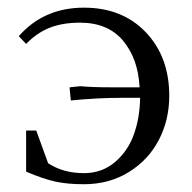

<svg xmlns="http://www.w3.org/2000/svg" viewBox="-20 -472 498 499"><path d="M28.8 -377.9Q93.8 -452.1 198.2 -452.1Q297.9 -452.1 358.9 -388.2Q419.9 -324.2 419.9 -223.1Q419.9 -160.2 392.6 -107.9Q365.2 -55.7 314.2 -24.4Q263.2 6.8 198.2 6.8Q155.3 6.8 124 0Q92.8 -6.8 47.9 -25.9V-132.8H74.2L105 -47.9Q144 -22 198.2 -22Q244.6 -22 278.3 -50.3Q312 -78.6 327.6 -121.8Q343.3 -165 344.2 -217.8H296.9Q234.4 -217.8 164.1 -210.9L161.1 -240.2V-245.1L189 -248Q218.8 -245.1 266.1 -245.1H342.8Q338.9 -319.8 299.6 -366.5Q260.3 -413.1 188 -413.1Q142.1 -413.1 108.6 -399.7Q75.2 -386.2 47.9 -357.9Z"/></svg>

Font: Dihjauti
Style: Regular
Weight: 400
Designer: T. Christopher White
Version: Version 3.0.0